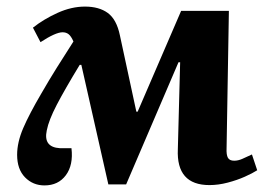

<svg xmlns="http://www.w3.org/2000/svg" viewBox="-20 -548 805 583"><path d="M363 12H309L227 -351H222Q177 -277 152.5 -230Q128 -183 122 -152Q111 -101 162 -98H197Q203 -47 180 -16Q157 15 115 15Q80 15 56 -9.5Q32 -34 32 -78Q32 -116 50.5 -159Q69 -202 106 -265Q129 -305 152.5 -342.5Q176 -380 203 -422Q196 -438 188.5 -444Q181 -450 170 -450Q149 -450 103 -420L80 -464Q113 -490 155 -509Q197 -528 238 -528Q281 -528 307.5 -508.5Q334 -489 344 -441L394 -209H398L530 -515H675L668 -98Q667 -78 672 -69Q677 -60 691 -60Q703 -60 715.5 -65.5Q728 -71 745 -79L761 -31Q747 -22 723.5 -11.5Q700 -1 671.5 6.5Q643 14 616 14Q515 14 520 -95L527 -359H522Z"/></svg>

Font: Literata 36pt
Style: Bold Italic
Weight: 700
Italic angle: -2°
Designer: Latin by Veronika Burian and Jose Scaglione. Greek by Irene Vlachou. Cyrillic by Vera Evstafieva
Foundry: TypeTogether
Version: Version 3.002